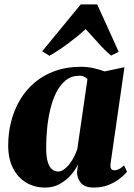

<svg xmlns="http://www.w3.org/2000/svg" viewBox="-20 -836 606 867"><path d="M479.5 -99Q477 -80.5 481.8 -73.8Q486.5 -67 496 -67Q506 -67 516.2 -71.8Q526.5 -76.5 540.5 -89L553.5 -60.5Q541.5 -45.5 520 -28.8Q498.5 -12 469 -0.5Q439.5 11 402.5 11Q362 11 344.5 -11Q327 -33 328 -62L332.5 -94Q321.5 -70 300.5 -46Q279.5 -22 250.2 -5.5Q221 11 184 11Q136 11 98.2 -11.5Q60.5 -34 38.8 -76.5Q17 -119 17 -179Q17 -235.5 30.5 -288Q44 -340.5 70.5 -385.2Q97 -430 136.8 -463.5Q176.5 -497 228.8 -515.8Q281 -534.5 345.5 -534.5Q376 -534.5 403.5 -528Q431 -521.5 452.5 -513.5L542 -532.5ZM375 -478.5Q370.5 -484 361.5 -489Q352.5 -494 338.5 -494Q302.5 -494 276.8 -473.2Q251 -452.5 233.8 -417.8Q216.5 -383 206.5 -340Q196.5 -297 192.5 -252.5Q188.5 -208 188.5 -168Q188.5 -127.5 195.8 -104.2Q203 -81 215.5 -71.2Q228 -61.5 243 -61.5Q254.5 -61.5 266.8 -69.5Q279 -77.5 290.5 -91.2Q302 -105 312 -123.5Q322 -142 329 -162.5ZM203.5 -584 170.5 -604.5 344.5 -816H419L516 -602L481.5 -585Q451.5 -610.5 422.5 -643.2Q393.5 -676 367 -704.5Q333 -673.5 290 -641.5Q247 -609.5 203.5 -584Z"/></svg>

Font: Merriweather 96pt Black
Style: Italic
Weight: 900
Italic angle: -7.8°
Version: Version 2.101